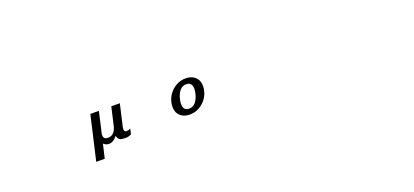

<svg xmlns="http://www.w3.org/2000/svg" viewBox="41 -1583 6151 2851"><g transform="rotate(-20 3116.0 -157.5)"><path d="M1781.7 -150.9Q1773.9 -116.7 1782.7 -95.5Q1791.5 -74.2 1819.8 -76.2Q1850.6 -77.6 1878.9 -94.2L1858.9 -9.8Q1817.9 12.7 1778.8 14.2Q1700.7 14.2 1675.8 -1Q1652.8 -14.6 1635.7 -65.9Q1577.6 13.2 1502.9 13.2Q1461.4 13.2 1420.9 -22.9L1369.6 198.2H1234.9L1396 -500H1530.8L1460 -189.9Q1445.3 -136.2 1459.7 -106.7Q1474.1 -77.1 1523.9 -77.1Q1577.1 -77.1 1611.8 -113.5Q1646.5 -149.9 1660.6 -210.9L1727.1 -500H1861.8Z M3102.5 -250Q3085.4 -174.3 3041.3 -117.2Q2997.1 -60.1 2934.6 -24.9Q2865.2 14.2 2783.2 14.2Q2703.1 14.2 2650.9 -24.4Q2598.6 -63 2584.5 -123Q2570.3 -179.7 2585.4 -249Q2602.5 -324.7 2646.7 -381.8Q2690.9 -439 2753.4 -474.1Q2822.8 -513.2 2904.3 -513.2Q2984.4 -513.2 3036.9 -474.6Q3089.4 -436 3103.5 -376Q3117.7 -319.3 3102.5 -250ZM2802.2 -71.8Q2865.7 -71.8 2906.2 -120.8Q2946.8 -169.9 2965.3 -250Q2974.1 -288.1 2974.9 -319.3Q2975.6 -350.6 2967.3 -375.5Q2959 -400.4 2938 -414.3Q2917 -428.2 2884.3 -428.2Q2820.8 -428.2 2780.3 -379.2Q2739.7 -330.1 2721.2 -250Q2712.4 -211.9 2711.7 -180.7Q2710.9 -149.4 2719.2 -124.5Q2727.5 -99.6 2748.5 -85.7Q2769.5 -71.8 2802.2 -71.8Z"/></g></svg>

Font: Perun
Style: Bold Italic
Weight: 700
Italic angle: -12°
Foundry: Copyright (c) Stefan Peev, Context Ltd, 2016
Version: Version 001.000